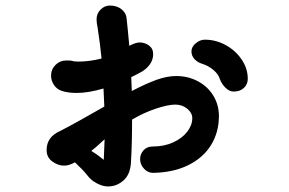

<svg xmlns="http://www.w3.org/2000/svg" viewBox="-20 -602 1040 692"><path d="M769 -184Q769 -125 740.5 -79Q712 -33 658 -6.5Q604 20 531 21Q513 21 499 6Q485 -9 485 -29Q485 -46 497 -60Q509 -74 531 -74Q572 -74 604.5 -89Q637 -104 655 -127.5Q673 -151 673 -176Q673 -195 655 -210Q637 -225 612 -225Q586 -225 542 -210.5Q498 -196 456 -171Q456 -82 452 -17Q450 26 425.5 48Q401 70 369 70Q350 70 328.5 58.5Q307 47 294 29Q278 9 250 -17Q229 -5 211 -5Q189 -5 168.5 -20Q148 -35 148 -61Q148 -108 195 -129Q221 -142 269.5 -169Q318 -196 356 -218L353 -283Q298 -267 257 -267Q223 -267 201 -275Q184 -281 174 -296.5Q164 -312 164 -329Q164 -352 180 -368Q196 -384 218 -384Q235 -384 239 -383Q247 -380 262 -380Q302 -380 346 -391Q341 -443 332 -501Q328 -521 328 -532Q328 -553 342.5 -567.5Q357 -582 376 -582Q401 -582 417.5 -569Q434 -556 436 -538Q440 -503 446 -437Q470 -449 483 -449Q502 -449 517 -438Q532 -427 532 -407Q532 -387 520.5 -370.5Q509 -354 490 -343Q466 -330 453 -324L455 -274Q509 -302 546 -315Q583 -328 615 -328Q658 -328 693.5 -309Q729 -290 749 -257Q769 -224 769 -184ZM873 -318Q873 -298 859 -285Q845 -272 822 -272Q807 -272 793 -285.5Q779 -299 772 -318Q767 -335 749 -350Q731 -365 709 -372Q692 -377 681 -389Q670 -401 670 -417Q670 -433 685.5 -446Q701 -459 718 -459Q758 -459 793.5 -439.5Q829 -420 851 -387.5Q873 -355 873 -318ZM309 -58Q331 -45 354 -26L357 -100Q326 -71 309 -58Z"/></svg>

Font: Tsukimi Rounded
Style: Bold
Weight: 700
Designer: Takashi Funayama
Foundry: Takashi Funayama
Version: Version 1.032; ttfautohint (v1.8.3)